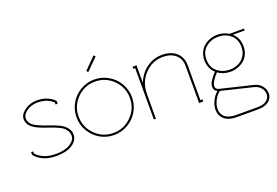

<svg xmlns="http://www.w3.org/2000/svg" viewBox="-114 -1007 2261 1568"><g transform="rotate(-20 1016.5 -223.0)"><path d="M223.1 -473.1Q315.9 -473.1 372.1 -417L375 -414.1V-389.2H356.9V-407.2Q306.2 -455.1 223.1 -455.1Q167.5 -455.1 128.2 -426.3Q88.9 -397.5 88.9 -366.2Q88.9 -348.6 96.7 -333.7Q104.5 -318.8 115.2 -308.6Q126 -298.3 145.8 -288.1Q165.5 -277.8 181.4 -271.2Q197.3 -264.6 223.1 -255.9Q303.7 -228 330.6 -214.4Q402.8 -177.7 410.2 -121.6Q411.1 -114.3 411.1 -106.9Q411.1 -58.1 360.1 -24.7Q309.1 8.8 223.1 8.8Q155.8 8.8 109.1 -12.5Q62.5 -33.7 38.1 -65.9L36.1 -68.8V-91.8H54.2V-74.2Q76.7 -46.4 118.7 -27.6Q160.6 -8.8 223.1 -8.8Q303.7 -8.8 348.4 -38.1Q393.1 -67.4 393.1 -106.9Q393.1 -127.9 383.1 -145.5Q373 -163.1 361.3 -174.1Q349.6 -185.1 323.5 -197.8Q297.4 -210.4 282.7 -215.8Q268.1 -221.2 234.4 -232.9Q227.1 -235.4 223.1 -236.8Q203.1 -243.7 189.7 -248.8Q176.3 -253.9 158.9 -261.5Q141.6 -269 130.1 -276.1Q118.7 -283.2 106.4 -293Q94.2 -302.7 87.2 -313.2Q80.1 -323.7 75.4 -337.4Q70.8 -351.1 70.8 -366.2Q70.8 -406.2 116.9 -439.7Q163.1 -473.1 223.1 -473.1Z M698.7 -546.9 686 -560.1 785.6 -660.2 798.8 -647ZM565.2 -389.6Q500 -324.2 500 -231.9Q500 -139.6 565.2 -74.2Q630.4 -8.8 722.7 -8.8Q814.9 -8.8 880.4 -74.2Q945.8 -139.6 945.8 -231.9Q945.8 -324.2 880.4 -389.6Q814.9 -455.1 722.7 -455.1Q630.4 -455.1 565.2 -389.6ZM601.8 -440.7Q657.2 -473.1 722.7 -473.1Q788.1 -473.1 843.5 -440.7Q898.9 -408.2 931.4 -352.8Q963.9 -297.4 963.9 -231.9Q963.9 -166.5 931.4 -111.1Q898.9 -55.7 843.5 -23.4Q788.1 8.8 722.7 8.8Q657.2 8.8 601.8 -23.4Q546.4 -55.7 514.2 -111.1Q481.9 -166.5 481.9 -231.9Q481.9 -297.4 514.2 -352.8Q546.4 -408.2 601.8 -440.7Z M1310.5 -473.1Q1388.2 -473.1 1434.3 -432.6Q1480.5 -392.1 1480.5 -320.8V-18.1H1498.5V0H1462.4V-320.8Q1462.4 -384.3 1421.4 -419.7Q1380.4 -455.1 1310.5 -455.1Q1219.2 -455.1 1153.3 -385.5Q1087.4 -315.9 1087.4 -213.9V0H1069.3V-445.8H1052.7V-463.9H1087.4V-311Q1115.2 -384.8 1175.8 -429Q1236.3 -473.1 1310.5 -473.1Z M1657.2 -34.2Q1628.4 -16.1 1607.9 22.7Q1587.4 61.5 1587.4 99.1Q1587.4 112.3 1590.3 124.3Q1593.3 136.2 1601.8 149.9Q1610.4 163.6 1624 173.3Q1637.7 183.1 1661.1 189.5Q1684.6 195.8 1715.3 195.8H1898.4Q1952.6 195.8 1979.5 173.8Q2006.3 151.9 2006.3 120.1Q2006.3 90.8 1985.8 65.9Q1965.3 41 1930.2 32.2ZM1792.5 -169.9Q1832 -169.9 1865.7 -185.1Q1899.4 -200.2 1921.9 -233.4Q1944.3 -266.6 1944.3 -312Q1944.3 -379.9 1899.4 -417.5Q1854.5 -455.1 1792.5 -455.1Q1730.5 -455.1 1685.3 -417.5Q1640.1 -379.9 1640.1 -312Q1640.1 -244.1 1685.3 -207Q1730.5 -169.9 1792.5 -169.9ZM1913.1 -429.2Q1962.4 -383.3 1962.4 -312Q1962.4 -273.9 1948 -242.7Q1933.6 -211.4 1909.2 -191.9Q1884.8 -172.4 1854.7 -162.1Q1824.7 -151.9 1792.5 -151.9Q1730 -151.9 1685.1 -185.1Q1664.1 -164.1 1644.8 -135.3Q1625.5 -106.4 1625.5 -85Q1625.5 -58.6 1658.2 -51.8L1935.1 15.1Q1976.1 24.9 2000.2 54.7Q2024.4 84.5 2024.4 120.1Q2024.4 159.7 1992.2 186.8Q1960 213.9 1898.4 213.9H1715.3Q1641.1 213.9 1605.2 181.4Q1569.3 148.9 1569.3 99.1Q1569.3 61 1588.9 21.2Q1608.4 -18.6 1637.2 -41Q1607.4 -54.7 1607.4 -85Q1607.4 -112.3 1628.2 -142.8Q1648.9 -173.3 1671.4 -195.8Q1622.1 -241.7 1622.1 -312Q1622.1 -350.1 1636.7 -381.6Q1651.4 -413.1 1675.5 -432.6Q1699.7 -452.1 1730 -462.6Q1760.3 -473.1 1792.5 -473.1Q1845.7 -473.1 1889.2 -445.8H2015.1V-429.2Z"/></g></svg>

Font: Rawengulk
Style: Light
Weight: 300
Version: Version 0.92